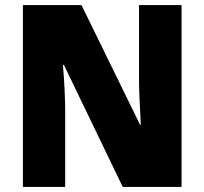

<svg xmlns="http://www.w3.org/2000/svg" viewBox="-20 -734 803 754"><path d="M693 0H462L231 -479H227Q231 -435 233.5 -385Q236 -335 236 -298V0H70V-714H300L530 -244H533Q531 -286 528.5 -334Q526 -382 526 -417V-714H693Z"/></svg>

Font: Noto Sans Hebrew SemiCondensed Black
Style: Regular
Weight: 900
Width: 4
Designer: Ben Nathan
Foundry: Google LLC
Version: Version 3.001; ttfautohint (v1.8.4.7-5d5b)